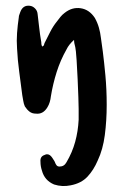

<svg xmlns="http://www.w3.org/2000/svg" viewBox="-20 -403 426 664"><path d="M329 -272Q331 -260 335.5 -225Q340 -190 344.5 -142Q349 -94 349 -40Q349 14 342.5 64Q336 114 318 152Q304 185 282.5 208Q261 231 224 238Q195 244 167 235Q134 221 125 187Q120 172 120 157Q118 138 134 133Q149 125 161 143Q163 147 165.5 150Q168 153 170 158Q172 164 175.5 168.5Q179 173 186 173Q202 173 210 158Q230 124 240 87.5Q250 51 252 11V-26Q252 -38 251 -66.5Q250 -95 248.5 -129.5Q247 -164 245 -194Q244 -210 242.5 -225Q241 -240 237 -254Q237 -256 236.5 -258.5Q236 -261 236 -265Q218 -249 210 -232Q189 -195 176 -154Q163 -113 156 -70Q155 -60 152 -50Q149 -40 144 -32Q129 -7 104 -10Q91 -10 82 -17Q73 -24 66 -35Q62 -44 60.5 -54Q59 -64 57 -74Q52 -114 46.5 -154.5Q41 -195 39 -235Q37 -262 39 -289Q41 -316 45 -343Q45 -348 47 -352.5Q49 -357 50 -361Q59 -386 83 -383Q93 -382 101 -374Q109 -366 110 -355Q113 -331 115.5 -308Q118 -285 122 -262Q123 -258 123 -252.5Q123 -247 126 -242Q131 -244 132 -247.5Q133 -251 134 -254Q144 -274 154 -293.5Q164 -313 177 -329Q183 -337 189 -344.5Q195 -352 203 -358Q229 -379 259 -374.5Q289 -370 308 -341Q317 -325 322 -307.5Q327 -290 329 -272Z"/></svg>

Font: Delicious Handrawn
Style: Regular
Weight: 400
Designer: Agung Rohmat
Foundry: Agung Rohmat
Version: Version 1.002; ttfautohint (v1.8.4.7-5d5b);gftools[0.9.27]